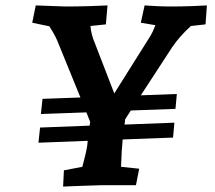

<svg xmlns="http://www.w3.org/2000/svg" viewBox="-20 -684 793 709"><path d="M162 -587 99 -600 112 -664 222 -660Q266 -660 314.5 -661.5Q363 -663 377 -664L371 -594L314 -588Q317 -555 329 -528L402 -339L534 -549Q544 -565 554 -591L500 -600L514 -664Q526 -663 555.5 -661.5Q585 -660 611 -660Q648 -660 690 -661.5Q732 -663 744 -664L739 -594L685 -588Q644 -551 616 -510L500 -332L633 -337L628 -282L463 -276L442 -243L440 -224L624 -231L619 -176L433 -169Q429 -133 427 -68L494 -61L482 0H350Q317 1 274 2.5Q231 4 213 5L216 -55L284 -68Q299 -123 302 -146L304 -164L122 -157L128 -213L311 -220L313 -234L299 -269L131 -263L137 -319L277 -324L191 -535Q181 -558 162 -587Z"/></svg>

Font: Andada Pro
Style: Bold Italic
Weight: 700
Italic angle: -7°
Designer: Carolina Giovagnoli
Foundry: Huerta Tipografica
Version: Version 3.005; ttfautohint (v1.8.4)